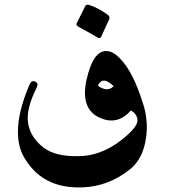

<svg xmlns="http://www.w3.org/2000/svg" viewBox="-20 -626 727 824"><path d="M436 -407Q465 -407 496 -374Q524 -345 547.5 -299Q571 -253 591 -190Q602 -159 606.5 -128.5Q611 -98 610 -70Q605 48 536 102Q489 139 439 157.5Q389 176 336 178Q157 186 79 41Q58 1 57 -56Q55 -142 107 -264Q116 -283 131 -276Q147 -269 137 -249Q90 -156 101 -95Q111 -37 165 6Q218 48 325 44Q431 40 526 -46Q573 -88 570 -113Q567 -137 542 -152Q485 -88 412 -119Q324 -155 351 -282Q379 -408 436 -407ZM468 -256Q443 -280 426 -280Q410 -280 400 -259Q416 -245 436 -243Q454 -242 468 -256ZM346 -600Q350 -608 362 -605Q384 -598 404 -587Q424 -576 443 -562Q453 -554 449 -544L414 -468Q409 -458 397 -466Q385 -474 317 -511Q304 -518 310 -528Z"/></svg>

Font: Amiri
Style: Bold Italic
Weight: 700
Italic angle: 10°
Designer: Khaled Hosny
Version: Version 0.113